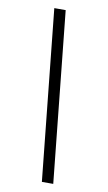

<svg xmlns="http://www.w3.org/2000/svg" viewBox="-96 -757 540 964"><g transform="rotate(10 174.0 -275.0)"><path d="M248 160H190L100 -710H158Z"/></g></svg>

Font: Source Serif 4 Caption
Style: Italic
Weight: 400
Italic angle: -12°
Designer: Frank Grießhammer
Foundry: Adobe Systems Incorporated
Version: Version 4.004;hotconv 1.0.117;makeotfexe 2.5.65602